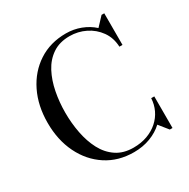

<svg xmlns="http://www.w3.org/2000/svg" viewBox="-172 -915 1060 1079"><g transform="rotate(-30 358.0 -375.0)"><path d="M395 10Q293.5 10 217 -40Q140.5 -90 98 -177Q55.5 -264 55.5 -375Q55.5 -486.5 98 -573.2Q140.5 -660 217 -710Q293.5 -760 395 -760Q445 -760 490.2 -742.8Q535.5 -725.5 569.5 -694.5L621.5 -750H639V-545H619Q616.5 -603.5 585.8 -646.5Q555 -689.5 507.2 -713Q459.5 -736.5 405 -736.5Q340 -736.5 294.8 -706Q249.5 -675.5 222.2 -623.8Q195 -572 182.5 -507.5Q170 -443 170 -375Q170 -307 182.5 -242.5Q195 -178 222.2 -126.2Q249.5 -74.5 294.8 -44Q340 -13.5 405 -13.5Q454.5 -13.5 494.8 -28.2Q535 -43 564.5 -69.2Q594 -95.5 610.5 -130.2Q627 -165 629 -205H649V0H631.5L584 -59Q550 -27 501.2 -8.5Q452.5 10 395 10Z"/></g></svg>

Font: Bodoni Moda
Style: Regular
Weight: 400
Designer: Owen Earl
Foundry: indestructible type
Version: Version 2.005